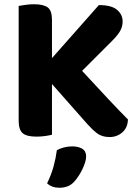

<svg xmlns="http://www.w3.org/2000/svg" viewBox="-20 -636 644 905"><path d="M225 -1Q214 2 194 5Q174 8 152 8Q105 8 86.5 -8.5Q68 -25 68 -67V-608Q79 -610 99.5 -613Q120 -616 140 -616Q185 -616 205 -601Q225 -586 225 -542V-362L446 -612Q506 -612 532 -589.5Q558 -567 558 -535Q558 -511 546.5 -490.5Q535 -470 509 -444L367 -302Q436 -227 491.5 -168Q547 -109 583 -73Q582 -34 556.5 -12Q531 10 497 10Q460 10 436.5 -8.5Q413 -27 391 -52L225 -240ZM331 219Q316 236 298 242.5Q280 249 260 249Q224 249 202 228Q222 187 232.5 148.5Q243 110 248 72Q262 64 281 59Q300 54 320 54Q349 54 367.5 65Q386 76 386 102Q386 114 381 130Q376 146 368 162.5Q360 179 350 194Q340 209 331 219Z"/></svg>

Font: Baloo Bhai 2
Style: Bold
Weight: 700
Designer: Supriya Tembe, Noopur Datye and Ek Type
Foundry: Ek Type
Version: Version 1.640;PS 1.000;hotconv 16.6.51;makeotf.lib2.5.65220;